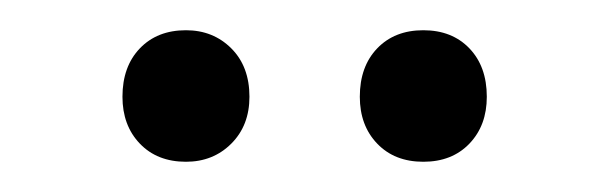

<svg xmlns="http://www.w3.org/2000/svg" viewBox="-20 -593 404 127"><path d="M145 -529Q145 -510 133 -498Q121 -486 103 -486Q84 -486 72.5 -498Q61 -510 61 -529Q61 -549 72.5 -561Q84 -573 103 -573Q121 -573 133 -561Q145 -549 145 -529ZM302 -529Q302 -510 290.5 -498Q279 -486 260 -486Q241 -486 229.5 -498Q218 -510 218 -529Q218 -549 229.5 -561Q241 -573 260 -573Q279 -573 290.5 -561Q302 -549 302 -529Z"/></svg>

Font: Rasa Light
Style: Regular
Weight: 300
Designer: Anna Giedrys (Yrsa+Rasa design), David Brezina (Yrsa art-direction, Rasa art-direction, design)
Foundry: Rosetta Type Foundry
Version: Version 2.004